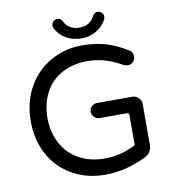

<svg xmlns="http://www.w3.org/2000/svg" viewBox="-93 -935 924 1027"><g transform="rotate(-10 369.5 -421.5)"><path d="M217.8 -34.2Q138.7 -79.1 95.7 -158.7Q52.7 -238.3 52.7 -339.8Q52.7 -443.4 97.7 -523.4Q142.6 -603.5 220.7 -647.9Q298.8 -692.4 393.6 -692.4Q465.8 -692.4 522.9 -674.8Q580.1 -657.2 636.7 -622.1Q645.5 -618.2 651.4 -607.9Q657.2 -597.7 657.2 -585.9Q657.2 -569.3 645.5 -557.1Q633.8 -544.9 615.2 -544.9Q606.4 -544.9 594.7 -549.8Q547.9 -577.1 502 -590.8Q456.1 -604.5 403.3 -604.5Q332 -604.5 269.5 -573.2Q209 -541 176.3 -480.5Q143.6 -419.9 143.6 -339.8Q143.6 -264.6 175.8 -204.1Q208 -142.6 268.6 -108.9Q329.1 -75.2 408.2 -75.2Q498 -75.2 578.1 -118.2V-281.2Q578.1 -293 566.4 -293H418Q401.4 -293 389.2 -305.2Q377 -317.4 377 -334Q377 -350.6 389.2 -362.8Q401.4 -375 418 -375H610.4Q629.9 -375 644 -360.8Q658.2 -346.7 658.2 -327.1V-105.5Q658.2 -85 648.4 -68.8Q638.7 -52.7 620.1 -43.9Q508.8 10.7 396.5 10.7Q294.9 10.7 217.8 -34.2ZM287.1 -854.5Q306.6 -854.5 315.4 -835Q326.2 -812.5 347.2 -800.3Q368.2 -788.1 396.5 -788.1Q424.8 -788.1 445.8 -800.3Q466.8 -812.5 477.5 -835Q486.3 -854.5 505.9 -854.5Q519.5 -854.5 528.3 -845.2Q537.1 -835.9 537.1 -823.2Q537.1 -815.4 534.2 -809.6Q515.6 -772.5 479 -751Q442.4 -729.5 396.5 -729.5Q350.6 -729.5 314 -751Q277.3 -772.5 258.8 -809.6Q255.9 -815.4 255.9 -823.2Q255.9 -835.9 264.6 -845.2Q273.4 -854.5 287.1 -854.5Z"/></g></svg>

Font: jf-openhuninn-2.0
Style: Regular
Weight: 400
Designer: [Kosugi Maru]
Designed by MOTOYA      

[Varela Round]
Joe Prince (Latin component); Avraham Cornfeld (Hebrew component)
Foundry: justfont CO.,LTD.
Version: 2.0